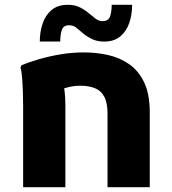

<svg xmlns="http://www.w3.org/2000/svg" viewBox="-20 -780 716 800"><path d="M76.4 0V-338.4Q76.4 -358.4 75.5 -389.7Q74.7 -421 72.5 -451.3Q70.3 -481.6 65.6 -499.6L69 -507.6Q102 -521.8 144.4 -533.9Q186.9 -546.1 234.2 -553.9Q281.5 -561.6 329 -561.6Q381.1 -561.6 430.1 -550.8Q479 -539.9 518.5 -512.4Q557.9 -484.8 581 -436.1Q604 -387.5 604 -311.6V0H428V-306.4Q428 -352.8 413.9 -378.1Q399.8 -403.5 374.3 -413.1Q348.8 -422.8 315.6 -422.8Q287.1 -422.8 261.1 -415.8Q235.1 -408.8 214.4 -401.6L238.8 -441.5Q245.6 -425.8 249 -401.2Q252.4 -376.6 252.4 -340V0ZM145.8 -606.8Q145.8 -647 157.6 -681.9Q169.5 -716.9 195.1 -738.4Q220.8 -760 262.6 -760Q292.6 -760 314.3 -748.7Q336 -737.4 352.7 -722.8Q366.1 -711.5 378.8 -701.8Q391.5 -692 407.5 -692Q431.5 -692 438.5 -711.4Q445.4 -730.9 445.4 -760H530.6Q530.6 -719.8 518.8 -684.8Q506.9 -649.9 481.3 -628.3Q455.6 -606.8 413.8 -606.8Q385.2 -606.8 363.9 -617Q342.5 -627.3 325.8 -641.2Q311.7 -653.2 298.5 -664Q285.2 -674.8 268.2 -674.8Q244.2 -674.8 237.6 -655.3Q231 -635.9 231 -606.8Z"/></svg>

Font: Kufam
Style: Regular
Weight: 400
Designer: Wael Morcos, Artur Schmal
Foundry: Original Type
Version: Version 1.301; ttfautohint (v1.8.3)